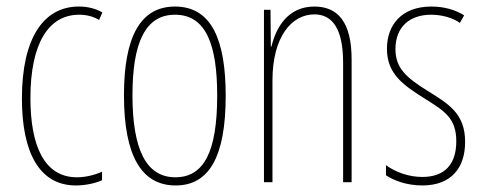

<svg xmlns="http://www.w3.org/2000/svg" viewBox="-20 -557 1476 587"><path d="M212 10C239 10 270 4 292 -6V-32C267 -21 240 -15 215 -15C114 -15 73 -114 73 -257C73 -427 130 -512 222 -512C244 -512 265 -507 283 -496L293 -519C272 -531 248 -537 221 -537C113 -537 47 -440 47 -256C47 -93 99 10 212 10Z M670 -264C670 -433 628 -537 515 -537C409 -537 359 -444 359 -266C359 -80 413 10 517 10C619 10 670 -77 670 -264ZM385 -266C385 -424 423 -512 515 -512C611 -512 644 -418 644 -265C644 -94 604 -15 516 -15C426 -15 385 -102 385 -266Z M941 -537C861 -537 824 -474 810 -415H808L807 -527H787V0H813V-311C813 -445 872 -513 941 -513C995 -513 1029 -471 1029 -365V0H1055V-375C1055 -488 1014 -537 941 -537Z M1402 -123C1402 -210 1352 -239 1286 -280C1222 -320 1189 -349 1189 -407C1189 -475 1233 -512 1298 -512C1330 -512 1364 -503 1386 -487L1399 -510C1373 -527 1337 -537 1299 -537C1206 -537 1163 -479 1163 -408C1163 -330 1214 -296 1281 -254C1340 -217 1375 -195 1375 -125C1375 -56 1341 -16 1271 -16C1229 -16 1189 -31 1160 -52V-21C1183 -6 1222 10 1271 10C1359 10 1402 -43 1402 -123Z"/></svg>

Font: Noto Sans Arabic ExtCond Thin
Style: Regular
Weight: 100
Width: 2
Designer: Monotype Design Team, Nadine Chahine, Nizar Qandah and Khaled Hosny
Foundry: Monotype Imaging Inc.
Version: Version 2.012